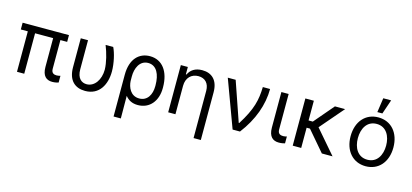

<svg xmlns="http://www.w3.org/2000/svg" viewBox="-75 -1356 4595 2143"><g transform="rotate(15 2222.5 -284.5)"><path d="M571 -545.5H35.5V-467.3H116.5V0H200.3V-467.3H409.1V-134.9C409.1 -29.8 457.4 7.1 524.1 7.1C558.2 7.1 582.4 0 596.6 -4.3V-82.4C588.1 -79.5 569.6 -75.3 554 -75.3C525.6 -75.3 492.9 -83.8 492.9 -134.9V-467.3H571Z M707.4 -545.5V-211.6C707.4 -58.2 788.4 9.9 904.8 9.9C1069.6 9.9 1139.2 -127.8 1139.2 -277C1139.2 -372.2 1112.2 -485.8 1082.4 -545.5H994.3C1027 -464.5 1055.4 -358 1056.8 -277C1056.8 -159.1 992.9 -66.8 902 -66.8C845.2 -66.8 791.2 -103.7 791.2 -210.2V-545.5Z M1286.9 -279.8V203.1H1370.7L1369.3 -57.9C1403.1 -14.6 1448.5 9.9 1514.2 9.9C1650.6 9.9 1735.8 -96.6 1735.8 -244.3V-254.3C1735.8 -434.7 1650.6 -552.6 1507.1 -552.6C1382.1 -552.6 1286.9 -463.1 1286.9 -279.8ZM1367.9 -281.2C1367.2 -373.6 1407.7 -474.4 1507.1 -474.4C1605.1 -474.4 1649.1 -379.3 1649.1 -254.3V-244.3C1649.1 -147.7 1605.1 -65.3 1509.9 -65.3C1408 -65.3 1371.8 -160.5 1368.3 -228.7Z M1947.4 -328.1C1947.4 -423.3 2007.1 -477.3 2086.6 -477.3C2164.8 -477.3 2211.6 -426.1 2211.6 -340.9V204.5H2295.5V-346.6C2295.5 -485.8 2221.6 -552.6 2110.8 -552.6C2028.4 -552.6 1977.3 -515.6 1951.7 -460.2H1944.6V-545.5H1863.6V0H1947.4Z M2608 0H2693.2C2827.4 -174.7 2894.9 -363.6 2894.9 -545.5H2811.1C2807.5 -397 2782.7 -282.7 2660.5 -89.5H2654.8L2497.2 -545.5H2406.2Z M3025.6 -545.5V-134.9C3025.6 -29.8 3075.3 7.1 3142 7.1C3176.1 7.1 3198.9 1.4 3213.1 -2.8V-82.4C3206 -79.5 3186.1 -75.3 3171.9 -75.3C3142 -75.3 3109.4 -83.8 3109.4 -134.9V-545.5Z M3400.6 -545.5H3302.6V0H3400.6V-233.7H3439.3L3639.2 0H3762.8L3527.7 -273.1L3762.1 -545.5H3644.2L3449.6 -317.5H3400.6Z M4146.3 11.4C4294 11.4 4393.5 -100.9 4393.5 -269.9C4393.5 -440.3 4294 -552.6 4146.3 -552.6C3998.6 -552.6 3899.1 -440.3 3899.1 -269.9C3899.1 -100.9 3998.6 11.4 4146.3 11.4ZM3983 -269.9C3983 -379.3 4034.1 -477.3 4146.3 -477.3C4258.5 -477.3 4309.7 -379.3 4309.7 -269.9C4309.7 -160.5 4258.5 -63.9 4146.3 -63.9C4034.1 -63.9 3983 -160.5 3983 -269.9ZM4117.9 -606.5H4176.1L4233 -772.7H4142Z"/></g></svg>

Font: Magic Ui Pro
Style: Regular
Weight: 400
Designer: Stefan Endress, Andreas Faust
Version: Version 1.000;FEAKit 1.0